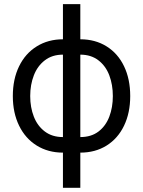

<svg xmlns="http://www.w3.org/2000/svg" viewBox="-20 -727 692 928"><path d="M284.2 -707H368.2V180.7H284.2ZM42 -262.7Q42 -344.7 72.3 -406.7Q102.5 -468.8 157.7 -502.9Q212.9 -537.1 284.2 -537.1H309.6V10.7H284.2Q212.9 10.7 157.7 -23.4Q102.5 -57.6 72.3 -119.6Q42 -181.6 42 -262.7ZM298.8 -64.5V-462.9H284.2Q232.4 -462.9 196.8 -435.5Q161.1 -408.2 143.6 -362.8Q126 -317.4 126 -262.7Q126 -208 143.6 -163.1Q161.1 -118.2 196.8 -91.3Q232.4 -64.5 284.2 -64.5ZM342.8 10.7V-537.1H368.2Q440.4 -537.1 495.1 -502.9Q549.8 -468.8 579.6 -406.7Q609.4 -344.7 609.4 -262.7Q609.4 -181.6 579.6 -119.6Q549.8 -57.6 495.1 -23.4Q440.4 10.7 368.2 10.7ZM525.4 -262.7Q525.4 -317.4 508.3 -362.8Q491.2 -408.2 455.6 -435.5Q419.9 -462.9 368.2 -462.9H354.5V-64.5H368.2Q420.9 -64.5 456.1 -91.3Q491.2 -118.2 508.3 -163.1Q525.4 -208 525.4 -262.7Z"/></svg>

Font: Pretendard Std Variable
Style: Regular
Weight: 400
Designer: Base glyphs from Inter by Rasmus Andersson; Hangeul glyphs from Noto Sans CJK(Source Han Sans) by Jang Soo-young and Kan
Foundry: Kil Hyung-jin
Version: Version 1.309;Glyphs 3.2 (3225)